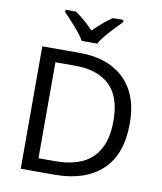

<svg xmlns="http://www.w3.org/2000/svg" viewBox="-100 -1023 929 1103"><g transform="rotate(10 365.0 -472.0)"><path d="M669 -364Q669 -183 570.5 -91.5Q472 0 296 0H97V-714H317Q425 -714 504 -674Q583 -634 626 -556.5Q669 -479 669 -364ZM574 -361Q574 -504 503.5 -570.5Q433 -637 304 -637H187V-77H284Q574 -77 574 -361ZM315 -784Q302 -807 280 -833.5Q258 -860 234 -886Q210 -912 192 -931V-944H252Q278 -927 306 -903Q334 -879 359 -852Q386 -879 414 -903Q442 -927 468 -944H530V-931Q511 -912 486.5 -886Q462 -860 439.5 -833.5Q417 -807 405 -784Z"/></g></svg>

Font: Noto Sans Syriac Eastern
Style: Regular
Weight: 400
Designer: Patrick Giasson and the Monotype Design Team
Foundry: Monotype Imaging Inc.
Version: Version 3.001; ttfautohint (v1.8.4.7-5d5b)